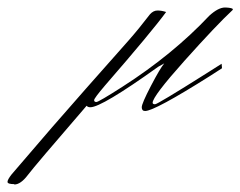

<svg xmlns="http://www.w3.org/2000/svg" viewBox="-208 -289 641 512"><path d="M192 -251Q201 -261 212 -261Q223 -261 235 -257Q197 -205 72 -61Q43 -27 43 -22Q43 -17 49 -17Q55 -17 119 -58Q253 -144 350 -247Q374 -269 392 -269Q393 -269 394 -269Q413 -268 413 -264L412 -262Q369 -222 284 -127Q199 -32 199 -15Q199 -11 205.5 -11Q212 -11 342 -93L383 -119L384 -107Q372 -99 353 -87Q204 7 179 7Q170 7 170 -3Q170 -13 194.5 -60Q219 -107 230 -120L214 -111Q63 -3 33 -3Q26 -3 23 -7Q-116 154 -134 178Q-153 203 -170 203Q-170 203 -170 202Q-188 202 -188 196Q-188 190 -177 176Q-61 40 21.5 -53Q104 -146 133.5 -179.5Q163 -213 192 -251Z"/></svg>

Font: Herr Von Muellerhoff
Style: Regular
Weight: 400
Version: Version 1.000